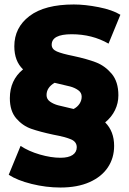

<svg xmlns="http://www.w3.org/2000/svg" viewBox="-20 -729 575 858"><path d="M450 -182Q490 -142 490 -77Q490 -23 462 19Q434 61 380 85Q326 109 250 109Q186 109 121.5 93Q57 77 19 52L72 -77Q108 -53 158 -38.5Q208 -24 250 -24Q286 -24 304.5 -36.5Q323 -49 323 -71Q323 -95 298 -106Q273 -117 219 -127Q158 -140 119.5 -153.5Q81 -167 52.5 -200Q24 -233 24 -290Q24 -371 83 -419Q44 -456 44 -522Q44 -606 112 -657.5Q180 -709 310 -709Q360 -709 421 -697Q482 -685 518 -663L465 -534Q392 -576 300 -576Q211 -576 211 -529Q211 -509 234 -499Q257 -489 307 -479Q368 -466 408.5 -450.5Q449 -435 479 -399.5Q509 -364 509 -303Q509 -268 494 -237Q479 -206 450 -182ZM309 -242Q326 -251 335.5 -265.5Q345 -280 345 -297Q345 -315 329.5 -326Q314 -337 293.5 -342.5Q273 -348 224 -359Q188 -338 188 -304Q188 -286 203.5 -275Q219 -264 239.5 -258.5Q260 -253 309 -242Z"/></svg>

Font: CMG Sans ExtraBold
Style: Regular
Weight: 800
Designer: Julieta Ulanovsky
Foundry: Julieta Ulanovsky
Version: Version 7.200